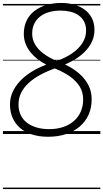

<svg xmlns="http://www.w3.org/2000/svg" viewBox="-20 -912 703 1307"><path d="M308 19Q247 19 198.5 3.5Q150 -12 116.5 -41Q83 -70 65.5 -110.5Q48 -151 48 -201Q48 -245 65.5 -284.5Q83 -324 115.5 -359Q148 -394 193.5 -422.5Q239 -451 295 -472Q244 -499 210 -532Q176 -565 159 -602.5Q142 -640 142 -680Q142 -733 161.5 -772.5Q181 -812 216 -838.5Q251 -865 297.5 -878.5Q344 -892 397 -892Q443 -892 484 -880.5Q525 -869 556.5 -846Q588 -823 605.5 -788.5Q623 -754 623 -708Q623 -670 609 -636Q595 -602 568.5 -572Q542 -542 505.5 -517.5Q469 -493 423 -473Q480 -446 520.5 -410Q561 -374 582.5 -331Q604 -288 604 -237Q604 -178 583 -131Q562 -84 522.5 -50.5Q483 -17 428.5 1Q374 19 308 19ZM315 -33Q367 -33 409 -47Q451 -61 482 -87.5Q513 -114 529.5 -151.5Q546 -189 546 -235Q546 -285 522.5 -323Q499 -361 456 -391.5Q413 -422 353 -446Q299 -427 254 -402.5Q209 -378 175.5 -347.5Q142 -317 124 -280.5Q106 -244 106 -201Q106 -161 120.5 -130Q135 -99 162.5 -77.5Q190 -56 228.5 -44.5Q267 -33 315 -33ZM366 -497Q428 -519 472.5 -550Q517 -581 541.5 -620Q566 -659 566 -703Q566 -739 552.5 -765Q539 -791 514.5 -808Q490 -825 458.5 -832.5Q427 -840 392 -840Q354 -840 319 -831Q284 -822 257 -802.5Q230 -783 214.5 -753Q199 -723 199 -683Q199 -643 219 -609Q239 -575 276.5 -547Q314 -519 366 -497ZM0 365H663V375H0ZM0 -20H663V0H0ZM0 -505H663V-500H0ZM0 -885H663V-875H0Z"/></svg>

Font: Playwrite GB S Guides
Style: Italic
Weight: 400
Italic angle: -7.01216°
Designer: Veronika Burian, José Scaglione
Foundry: TypeTogether
Version: Version 1.002